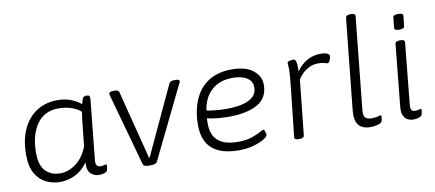

<svg xmlns="http://www.w3.org/2000/svg" viewBox="-68 -1007 2872 1269"><g transform="rotate(-10 1367.5 -372.5)"><path d="M247 7Q199 7 155.5 -13.5Q112 -34 84 -81.5Q56 -129 56 -208Q56 -307 88.5 -378.5Q121 -450 181 -489.5Q241 -529 324 -529Q376 -529 418 -511Q460 -493 479 -474Q487 -506 493.5 -515.5Q500 -525 515 -525H520Q532 -525 536 -518.5Q540 -512 539 -498L498 -95Q493 -49 529 -49Q543 -49 551.5 -52Q560 -55 565 -55Q570 -55 570 -48Q570 -45 569 -36Q568 -27 565 -17Q561 -4 543 1Q525 6 512 6Q476 6 453 -16.5Q430 -39 434 -92Q398 -40 348.5 -16.5Q299 7 247 7ZM260 -49Q290 -49 324.5 -63.5Q359 -78 390.5 -110.5Q422 -143 443 -196L461 -367Q463 -380 465 -396Q467 -412 469 -425Q452 -443 412 -458.5Q372 -474 319 -474Q224 -474 173.5 -401.5Q123 -329 123 -211Q123 -124 161 -86.5Q199 -49 260 -49Z M838 2Q809 2 804 -15L671 -494Q670 -497 669 -502.5Q668 -508 668 -511Q668 -525 701 -525H707Q731 -525 735 -511L853 -49H857L1072 -511Q1079 -525 1106 -525H1114Q1141 -525 1141 -513Q1141 -509 1139 -504Q1137 -499 1134 -495L900 -15Q892 2 862 2Z M1448 6Q1209 6 1209 -204Q1209 -299 1240 -372.5Q1271 -446 1334 -487.5Q1397 -529 1492 -529Q1586 -529 1635 -489.5Q1684 -450 1684 -393Q1684 -305 1614 -264.5Q1544 -224 1420 -224Q1378 -224 1340.5 -228Q1303 -232 1275 -239Q1274 -230 1274 -221.5Q1274 -213 1274 -203Q1274 -50 1451 -50Q1504 -50 1542 -62.5Q1580 -75 1601.5 -87.5Q1623 -100 1628 -100Q1635 -100 1639.5 -86Q1644 -72 1644 -63Q1644 -52 1617 -35.5Q1590 -19 1545.5 -6.5Q1501 6 1448 6ZM1415 -278Q1471 -278 1517 -288Q1563 -298 1591 -322Q1619 -346 1619 -388Q1619 -428 1584 -450.5Q1549 -473 1487 -473Q1401 -473 1347 -424.5Q1293 -376 1281 -290Q1307 -285 1342.5 -281.5Q1378 -278 1415 -278Z M1849 2Q1820 2 1821 -15L1860 -373Q1863 -404 1864.5 -427.5Q1866 -451 1866 -466Q1866 -482 1865 -491Q1864 -500 1864 -506Q1864 -515 1879 -518.5Q1894 -522 1905 -522Q1917 -522 1922 -504Q1927 -486 1926 -439Q1954 -481 1996 -505Q2038 -529 2089 -529Q2114 -529 2131 -522.5Q2148 -516 2147 -502Q2147 -489 2139.5 -474Q2132 -459 2125 -459Q2118 -459 2103 -464Q2088 -469 2061 -469Q2021 -469 1985.5 -447Q1950 -425 1925 -386L1886 -16Q1884 2 1853 2Z M2333 6Q2275 6 2250.5 -26Q2226 -58 2233 -126L2296 -734Q2298 -752 2329 -752H2333Q2362 -752 2360 -734L2297 -120Q2292 -79 2304 -64.5Q2316 -50 2349 -50Q2373 -50 2388.5 -54.5Q2404 -59 2409 -59Q2414 -59 2414 -52Q2414 -48 2413 -39.5Q2412 -31 2409 -21Q2404 -7 2379.5 -0.5Q2355 6 2333 6Z M2620 6Q2599 6 2580.5 -3Q2562 -12 2552 -34.5Q2542 -57 2547 -98L2588 -507Q2590 -525 2620 -525H2624Q2654 -525 2652 -507L2611 -95Q2609 -71 2615 -60Q2621 -49 2641 -49Q2655 -49 2663.5 -52Q2672 -55 2677 -55Q2682 -55 2682 -48Q2682 -45 2681 -36.5Q2680 -28 2677 -17Q2673 -5 2654 0.5Q2635 6 2620 6ZM2629 -595Q2596 -595 2597 -613L2604 -681Q2605 -699 2640 -699Q2659 -699 2665.5 -694.5Q2672 -690 2672 -681L2664 -613Q2663 -595 2629 -595Z"/></g></svg>

Font: Asap Semi Expanded Semi Expanded Light
Style: Italic
Weight: 300
Width: 6
Italic angle: -6°
Designer: Pablo Cosgaya
Foundry: Omnibus-Type
Version: Version 3.001; ttfautohint (v1.8.4.7-5d5b)